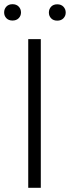

<svg xmlns="http://www.w3.org/2000/svg" viewBox="-32 -898 334 918"><path d="M163.1 0H103V-710.9H163.1ZM-12.2 -838.4Q-12.2 -855 -1.5 -866.5Q9.3 -877.9 27.8 -877.9Q46.4 -877.9 57.4 -866.5Q68.4 -855 68.4 -838.4Q68.4 -822.3 57.4 -811Q46.4 -799.8 27.8 -799.8Q9.3 -799.8 -1.5 -811Q-12.2 -822.3 -12.2 -838.4ZM201.7 -837.9Q201.7 -854.5 212.4 -866Q223.1 -877.4 241.7 -877.4Q260.3 -877.4 271.2 -866Q282.2 -854.5 282.2 -837.9Q282.2 -821.8 271.2 -810.5Q260.3 -799.3 241.7 -799.3Q223.1 -799.3 212.4 -810.5Q201.7 -821.8 201.7 -837.9Z"/></svg>

Font: Roboto-Light
Style: Regular
Weight: 300
Designer: Google
Version: Version 2.137; 2017